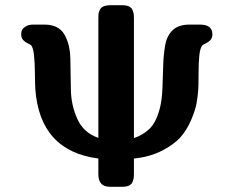

<svg xmlns="http://www.w3.org/2000/svg" viewBox="-20 -714 895 734"><path d="M61 -583Q61 -591 63.5 -598Q66 -605 77.5 -612.5Q89 -620 108 -620H150Q204 -620 226 -582.5Q248 -545 249 -487.5Q250 -430 251 -370.5Q252 -311 276 -258.5Q300 -206 356 -187V-644Q356 -655 356.5 -660Q357 -665 361 -675Q365 -685 375.5 -689.5Q386 -694 403 -694H448Q464 -694 474 -689Q484 -684 487.5 -673.5Q491 -663 491.5 -658Q492 -653 492 -643V-186Q527 -198 551.5 -221.5Q576 -245 590 -296Q599 -328 601 -377Q603 -426 604 -465Q605 -504 611.5 -541Q618 -578 640.5 -599Q663 -620 704 -620H744Q792 -620 792 -583Q792 -569 784.5 -561Q777 -553 766.5 -548Q756 -543 754 -541Q745 -531 742 -502Q739 -473 739 -428.5Q739 -384 738 -373Q736 -345 731.5 -319.5Q727 -294 711 -256Q695 -218 670.5 -190Q646 -162 599.5 -138Q553 -114 492 -108V-53Q492 -42 491.5 -36.5Q491 -31 487.5 -20.5Q484 -10 474 -5Q464 0 448 0H400Q356 0 356 -48V-108Q132 -137 115 -374Q114 -390 113.5 -433Q113 -476 110 -503.5Q107 -531 99 -541Q97 -543 86.5 -548Q76 -553 68.5 -561Q61 -569 61 -583Z"/></svg>

Font: CMU Sans Serif
Style: Bold
Weight: 700
Version: Version 0.7.0